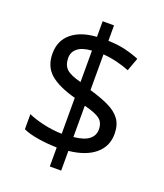

<svg xmlns="http://www.w3.org/2000/svg" viewBox="-148 -858 868 1015"><g transform="rotate(20 286.0 -350.5)"><path d="M253 -49Q198 -50 146 -58.5Q94 -67 62 -82V-167Q96 -151 149 -139Q202 -127 253 -126V-328Q154 -355 108 -396Q62 -437 62 -508Q62 -582 113.5 -624Q165 -666 253 -671V-759H317V-672Q370 -671 413.5 -660.5Q457 -650 493 -635L466 -561Q434 -574 395.5 -583.5Q357 -593 317 -596V-395Q383 -376 427 -354.5Q471 -333 493.5 -301.5Q516 -270 516 -220Q516 -150 464 -106.5Q412 -63 317 -53V58H253ZM253 -594Q199 -590 173.5 -569Q148 -548 148 -515Q148 -475 170.5 -453.5Q193 -432 253 -417ZM317 -131Q376 -137 403 -158.5Q430 -180 430 -214Q430 -252 406 -271.5Q382 -291 317 -307Z"/></g></svg>

Font: Noto Sans Lydian
Style: Regular
Weight: 400
Designer: Monotype Design Team
Foundry: Monotype Imaging Inc.
Version: Version 2.002; ttfautohint (v1.8.4.7-5d5b)